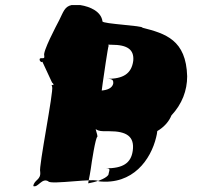

<svg xmlns="http://www.w3.org/2000/svg" viewBox="-20 -856 793 755"><path d="M213 -777C201 -754 147 -652 154 -637C158 -617 134 -636 136 -620C143 -605 130 -632 137 -617C148 -603 143 -624 151 -604C158 -589 176 -550 183 -535C191 -518 182 -540 190 -525C197 -510 182 -543 189 -528C195 -512 178 -532 185 -515C192 -500 131 -196 138 -181C142 -148 115 -150 111 -125C118 -110 105 -139 112 -124C130 -118 145 -158 170 -143C177 -128 361 -158 368 -143C503 -128 573 -229 594 -316C613 -388 577 -430 509 -386C487 -328 467 -324 495 -322H535C588 -324 637 -359 654 -402C696 -447 716 -500 716 -556C712 -699 631 -724 540 -747C545 -755 382 -762 383 -772C378 -811 334 -830 296 -836H261C234 -830 229 -809 213 -777ZM384 -530C387 -552 405 -675 407 -675C407 -677 406 -682 406 -684C406 -684 402 -682 404 -682C406 -680 414 -680 419 -680C481 -680 508 -661 504 -617C497 -565 463 -546 402 -546C422 -546 427 -541 425 -526C420 -509 402 -502 380 -500ZM337 -192C340 -216 356 -318 363 -318C364 -328 354 -347 357 -352C357 -352 348 -350 355 -350C359 -345 370 -340 388 -340H410C477 -340 510 -320 502 -263C495 -214 463 -194 396 -194C418 -194 409 -187 406 -168C394 -152 356 -140 327 -135V-133C326 -138 332 -158 337 -192Z"/></svg>

Font: Hussar Przerywany
Style: Obl
Weight: 400
Foundry: Cannot Into Space Fonts
Version: Version 0.982